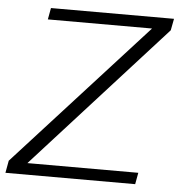

<svg xmlns="http://www.w3.org/2000/svg" viewBox="-60 -723 738 771"><g transform="rotate(5 309.0 -337.5)"><path d="M-10 0H513L521.5 -46.5H74.5L601.5 -628L610.5 -675H114.5L106 -628.5H526L-1 -49.5Z"/></g></svg>

Font: Anybody SemiExpanded Light
Style: Italic
Weight: 300
Width: 6
Italic angle: -10°
Version: Version 1.113;gftools[0.9.25]